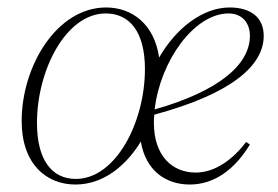

<svg xmlns="http://www.w3.org/2000/svg" viewBox="-20 -482 745 514"><path d="M592 -446C628 -446 649 -421 649 -386C649 -309 566 -238 394 -189C409 -319 500 -446 592 -446ZM182 12C255 12 316 -36 357 -103C370 -25 424 12 488 12C556 12 610 -31 649 -95L639 -102C605 -57 557 -20 504 -20C441 -20 392 -65 392 -153C392 -160 392 -168 393 -175C597 -230 686 -305 686 -386C686 -437 649 -462 595 -462C522 -462 451 -406 406 -328C393 -418 333 -462 264 -462C132 -462 38 -305 38 -158C38 -43 104 12 182 12ZM183 -3C120 -3 79 -52 79 -153C79 -295 157 -446 263 -446C327 -446 368 -397 368 -297C368 -155 290 -3 183 -3Z"/></svg>

Font: Source Serif 4 Display Light
Style: Italic
Weight: 300
Italic angle: -12°
Designer: Frank Grießhammer
Foundry: Adobe Systems Incorporated
Version: Version 4.004;hotconv 1.0.117;makeotfexe 2.5.65602